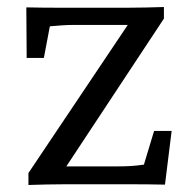

<svg xmlns="http://www.w3.org/2000/svg" viewBox="-20 -525 541 547"><path d="M55 -504 56 -360H105L122 -450C143 -452 169 -454 189 -454H344L61 -32V2C93 1 128 0 160 0H346C378 0 411 0 450 1L469 -152H419L390 -56C364 -52 340 -51 318 -51H169L447 -472V-505C413 -504 379 -503 346 -503H156C125 -503 93 -503 55 -504Z"/></svg>

Font: TPK Tissa Web Quiz
Style: Regular
Weight: 400
Designer: Jacques Le Bailly, Suppakit Chalermlarp | Katatrad Co.,Ltd.
Foundry: Jacques Le Bailly, Cadson Demak Co.,Ltd.
Version: Version 5.000;Glyphs 3.1.2 (3151)